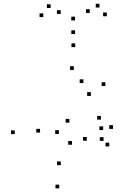

<svg xmlns="http://www.w3.org/2000/svg" viewBox="-20 -984 660 1027"><path d="M564.4 -200.8V-220.8H544.4V-200.8ZM531.6 -288.2V-308.2H511.6V-288.2ZM444.1 -231.2V-251.2H424.1V-231.2ZM305.3 -100.6V-120.6H285.3V-100.6ZM194.2 -274.8V-294.8H174.2V-274.8ZM374.8 -609.7V-629.7H354.8V-609.7ZM426.2 -539.7V-559.7H406.2V-539.7ZM466.2 -470.9V-490.9H446.2V-470.9ZM543.7 -524V-544H523.7V-524ZM382.2 -732V-752H362.2V-732ZM58.9 -266.5V-286.5H38.9V-266.5ZM296.9 23.7V3.7H276.9V23.7ZM533.9 -230.3V-250.3H513.9V-230.3ZM584.3 -294.5V-314.5H564.3V-294.5ZM519.9 -344V-364H499.9V-344ZM351.2 -328V-348H331.2V-328ZM295.2 -267.5V-287.5H275.2V-267.5ZM365 -209.8V-229.8H345V-209.8ZM551.4 -897.1V-917.1H531.4V-897.1ZM512.2 -943.8V-963.8H492.2V-943.8ZM460 -914.7V-934.7H440V-914.7ZM381.2 -874.8V-894.8H361.2V-874.8ZM304.6 -909.4V-929.4H284.6V-909.4ZM250.7 -941.2V-961.2H230.7V-941.2ZM211.6 -892.4V-912.4H191.6V-892.4ZM381.5 -801.9V-821.9H361.5V-801.9Z"/></svg>

Font: Monaspace Radon Dots Var
Style: Regular
Weight: 400
Designer: Riley Cran and the Lettermatic Team
Version: Version 1.100 (Monaspace Radon Dots)